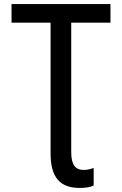

<svg xmlns="http://www.w3.org/2000/svg" viewBox="-20 -734 603 949"><path d="M375 195C401 195 427 191 443 183V96C430 101 413 106 394 106C353 106 332 81 332 18V-622H526V-714H37V-622H230V24C230 145 278 195 375 195Z"/></svg>

Font: Noto Sans Mono SemiCondensed Medium
Style: Regular
Weight: 500
Width: 4
Designer: Monotype Design Team
Foundry: Monotype Imaging Inc.
Version: Version 2.014